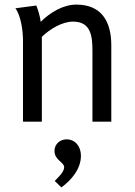

<svg xmlns="http://www.w3.org/2000/svg" viewBox="-20 -529 587 835"><path d="M138 -505 47 -493C72 -459 80 -392 80 -352V0H162V-369C197 -402 249 -435 298 -435C378 -435 382 -367 382 -305V0H464V-332C464 -435 422 -509 312 -509C254 -509 197 -474 157 -434C154 -458 147 -482 138 -505ZM269 77C241 77 217 98 217 127C217 168 259 176 259 198C259 220 232 243 218 258L247 286C292 253 332 205 332 148C332 110 309 77 269 77Z"/></svg>

Font: Rosario
Style: Regular
Weight: 400
Designer: Hector Gatti
Foundry: Omnibus Type
Version: Version 1.100